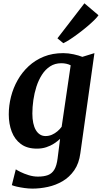

<svg xmlns="http://www.w3.org/2000/svg" viewBox="-20 -888 615 1160"><path d="M465.5 37.5Q457.5 99.5 428.5 141Q399.5 182.5 358 206.8Q316.5 231 269.2 241.2Q222 251.5 176.5 251.5Q153 251.5 128 248Q103 244.5 82.2 239.8Q61.5 235 51.5 230.5L75.5 135Q83 140.5 104 151Q125 161.5 153 170.2Q181 179 209 179Q245.5 179 269.8 169.8Q294 160.5 308.2 136.8Q322.5 113 328 69L343 -49Q327 -34 306.2 -20.5Q285.5 -7 259.5 1.5Q233.5 10 203 10Q143.5 10 106 -18Q68.5 -46 50.8 -92.8Q33 -139.5 33 -197Q33 -250.5 46.5 -303.8Q60 -357 86.8 -404.2Q113.5 -451.5 153.2 -488.2Q193 -525 245 -546Q297 -567 362 -567Q392.5 -567 424.5 -560Q456.5 -553 477.5 -544.5L550.5 -567ZM407 -493.5Q395.5 -499.5 380.8 -502.8Q366 -506 350.5 -506Q312 -506 283 -487.2Q254 -468.5 233.5 -436.5Q213 -404.5 200.2 -365Q187.5 -325.5 181.5 -283.2Q175.5 -241 175.5 -202.5Q175.5 -170.5 180.8 -145.2Q186 -120 196.5 -102.2Q207 -84.5 221.8 -75.2Q236.5 -66 255 -66Q275.5 -66 293.8 -74Q312 -82 327 -94.8Q342 -107.5 352.5 -122ZM327 -656.5 490 -868 575 -796Q569 -786 551.2 -768.2Q533.5 -750.5 508.8 -729.5Q484 -708.5 456.8 -688Q429.5 -667.5 404.8 -651.2Q380 -635 362.5 -627Z"/></svg>

Font: Merriweather 20pt
Style: Bold Italic
Weight: 700
Italic angle: -7.8°
Version: Version 2.101